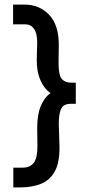

<svg xmlns="http://www.w3.org/2000/svg" viewBox="-20 -726 390 836"><path d="M69 90H38V4H78Q111 4 127 -17Q143 -38 143 -89L142 -169Q142 -228 158 -265.5Q174 -303 200 -320Q173 -339 156.5 -375.5Q140 -412 140 -464L142 -541Q142 -581 128 -600.5Q114 -620 91 -620H37V-706H87Q151 -706 193.5 -662Q236 -618 236 -531L235 -451Q235 -399 249 -382.5Q263 -366 290 -366H310V-274H289Q272 -274 260.5 -268Q249 -262 242.5 -243Q236 -224 236 -184L239 -89Q240 -18 218.5 20.5Q197 59 158 74.5Q119 90 69 90Z"/></svg>

Font: Inconsolata ExtraCondensed ExtraBold
Style: Regular
Weight: 800
Width: 2
Monospace: yes
Designer: Raph Levien, Cyreal, Brenton Simpson
Foundry: Raph Levien, Cyreal, Google
Version: Version 3.001; ttfautohint (v1.8.2.53-6de2)